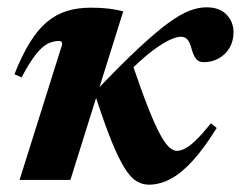

<svg xmlns="http://www.w3.org/2000/svg" viewBox="-20 -492 658 525"><path d="M317 -461 172.5 0H33.5L150 -370.5Q150 -375 148.2 -377.5Q146.5 -380 142 -380Q125.5 -380 110.5 -372.5Q95.5 -365 78.5 -343.8Q61.5 -322.5 39 -280.5L19.5 -289Q40 -341 61.8 -376Q83.5 -411 108.2 -431.8Q133 -452.5 162.5 -461.8Q192 -471 228 -471Q256.5 -471 277.2 -468.5Q298 -466 317 -461ZM537.5 -322Q524 -322 516.8 -330.2Q509.5 -338.5 504 -358Q499 -377 492.2 -384.2Q485.5 -391.5 475 -391.5Q463.5 -391.5 446.5 -384Q429.5 -376.5 407.5 -361Q385.5 -345.5 360 -322.2Q334.5 -299 305.5 -267.5L341.5 -318Q366.5 -244.5 385 -197.8Q403.5 -151 417.5 -125.2Q431.5 -99.5 442.5 -89.5Q453.5 -79.5 464 -79.5Q474 -79.5 486.8 -86.2Q499.5 -93 516.5 -109.5Q533.5 -126 557 -155L572.5 -142Q538 -86.5 506.8 -52.2Q475.5 -18 446 -2.5Q416.5 13 387 13Q369 13 353 3.2Q337 -6.5 320.5 -32.8Q304 -59 284.5 -107.2Q265 -155.5 240 -232.5L247.5 -249Q315 -319.5 362.2 -363.2Q409.5 -407 442.5 -430.8Q475.5 -454.5 499.5 -463.2Q523.5 -472 544.5 -472Q580.5 -472 599.5 -452Q618.5 -432 618.5 -404Q618.5 -379 607.2 -360.5Q596 -342 577.5 -332Q559 -322 537.5 -322Z"/></svg>

Font: Newsreader 36pt
Style: Bold Italic
Weight: 700
Italic angle: -17°
Designer: Hugues Gentile
Foundry: Production Type
Version: Version 1.003